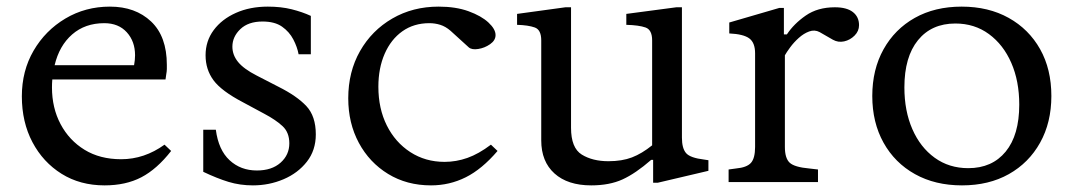

<svg xmlns="http://www.w3.org/2000/svg" viewBox="-20 -550 3242 580"><path d="M296 10Q222 10 166 -25Q110 -60 78 -120.5Q46 -181 46 -259Q46 -336 81.5 -397Q117 -458 177.5 -494Q238 -530 312 -530Q389 -530 436.5 -485Q484 -440 484 -354Q484 -348 484 -341.5Q484 -335 482 -324L480 -310H138Q137 -298 137 -286Q137 -224 163 -175Q189 -126 235.5 -97.5Q282 -69 346 -69Q416 -69 477 -113L497 -94Q454 -39 407 -14.5Q360 10 296 10ZM295 -480Q237 -480 198 -446Q159 -412 145 -353H385Q388 -369 388 -383Q388 -425 363 -452.5Q338 -480 295 -480Z M744 10Q705 10 670.5 -0.5Q636 -11 594 -31V-158H632Q640 -97 673.5 -66Q707 -35 756 -35Q801 -35 827.5 -58.5Q854 -82 854 -117Q854 -150 833.5 -169Q813 -188 779 -206L714 -241Q649 -275 625 -307.5Q601 -340 601 -383Q601 -426 625.5 -459Q650 -492 692.5 -511Q735 -530 789 -530Q829 -530 861 -522Q893 -514 919 -502V-386H882Q878 -408 866 -431Q854 -454 832 -469.5Q810 -485 773 -485Q730 -485 706 -462Q682 -439 682 -409Q682 -384 699 -363Q716 -342 755 -322L821 -288Q877 -260 905.5 -229.5Q934 -199 934 -144Q934 -96 907 -61.5Q880 -27 836.5 -8.5Q793 10 744 10Z M1282 10Q1209 10 1152.5 -24.5Q1096 -59 1064 -118.5Q1032 -178 1032 -253Q1032 -333 1067.5 -395.5Q1103 -458 1165 -494Q1227 -530 1305 -530Q1357 -530 1395.5 -516Q1434 -502 1455.5 -482Q1477 -462 1477 -444Q1477 -428 1460.5 -416.5Q1444 -405 1424.5 -402Q1405 -399 1396 -407L1341 -457Q1326 -470 1310 -475Q1294 -480 1277 -480Q1230 -480 1195.5 -455.5Q1161 -431 1142 -387.5Q1123 -344 1123 -288Q1123 -222 1148.5 -171Q1174 -120 1219.5 -90.5Q1265 -61 1323 -61Q1358 -61 1392 -73Q1426 -85 1463 -113L1483 -94Q1436 -39 1387 -14.5Q1338 10 1282 10Z M1766 10Q1695 10 1655 -26Q1615 -62 1615 -126V-428Q1615 -460 1595.5 -467Q1576 -474 1542 -475V-508L1688 -528H1705V-164Q1705 -103 1737.5 -83Q1770 -63 1818 -63Q1859 -63 1889 -74.5Q1919 -86 1950 -111V-428Q1950 -460 1930 -467Q1910 -474 1872 -475V-508L2023 -528H2040V-134Q2040 -102 2052.5 -87.5Q2065 -73 2107 -68L2120 -66V-34L1967 2H1953V-67H1947Q1900 -26 1860.5 -8Q1821 10 1766 10Z M2181 0V-38L2203 -41Q2236 -44 2248.5 -58Q2261 -72 2261 -106V-389Q2261 -421 2243.5 -434Q2226 -447 2183 -449V-482L2334 -526H2348V-446H2357Q2378 -478 2414 -503Q2450 -528 2502 -528Q2538 -528 2556.5 -513.5Q2575 -499 2575 -474Q2575 -456 2561.5 -442.5Q2548 -429 2530 -425Q2512 -421 2496 -430L2456 -453Q2441 -461 2424.5 -455Q2408 -449 2393 -435.5Q2378 -422 2367 -407Q2356 -392 2351 -383V-106Q2351 -72 2365.5 -58.5Q2380 -45 2425 -41L2451 -38V0Z M2886 10Q2805 10 2744 -24Q2683 -58 2649 -119Q2615 -180 2615 -260Q2615 -340 2649 -401Q2683 -462 2743.5 -496Q2804 -530 2885 -530Q2966 -530 3027 -496Q3088 -462 3122 -401.5Q3156 -341 3156 -260Q3156 -180 3122 -119Q3088 -58 3027.5 -24Q2967 10 2886 10ZM2905 -42Q2977 -42 3018 -92Q3059 -142 3059 -234Q3059 -305 3035 -360Q3011 -415 2967.5 -447Q2924 -479 2866 -479Q2794 -479 2753 -428.5Q2712 -378 2712 -286Q2712 -215 2736 -160Q2760 -105 2803.5 -73.5Q2847 -42 2905 -42Z"/></svg>

Font: Hedvig Letters Serif 14pt
Style: Regular
Weight: 400
Designer: Alexander Örn & Tor Weibull
Foundry: Kanon Foundry
Version: Version 1.000; ttfautohint (v1.8.4.7-5d5b)